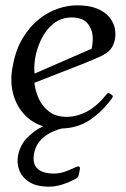

<svg xmlns="http://www.w3.org/2000/svg" viewBox="-20 -471 471 720"><path d="M399.8 -102.5Q365 -53.5 317.2 -21.2Q269.5 11 203 11Q137.5 11 94 -21.5Q50.5 -54 32.8 -107.5Q15 -161 28 -224Q39 -285 65.5 -328.5Q92 -372 126.1 -399Q160.2 -426 197.1 -438.5Q234 -451 268.5 -451Q314 -451 343.5 -439Q373 -427 389.2 -407.5Q405.5 -388 410.2 -366.1Q415 -344.2 411 -323.8Q406 -299.5 393.8 -285.1Q381.5 -270.8 356.1 -259.1Q330.8 -247.5 287 -230L61.2 -141.8L57 -172L358.5 -303.5L312.2 -253.5Q327.5 -288.2 327.9 -323.2Q328.2 -358.2 309.5 -381.9Q290.8 -405.5 249 -405.5Q208.8 -405.5 180 -382Q151.2 -358.5 134.1 -322.5Q117 -286.5 111.2 -248.8Q105.5 -211 112 -182.8L108 -171.5Q110.2 -135.5 124.1 -103.8Q138 -72 164.2 -52.4Q190.5 -32.8 229.8 -32.8Q268.5 -32.8 306.9 -53.2Q345.2 -73.8 380 -117.8Q385.2 -124.2 390.2 -121.2L400.8 -114Q405.5 -110.5 399.8 -102.5ZM250.5 -10Q251.5 -8 252.5 -5Q253.5 -2 252.5 0Q251.5 6 240.5 6Q236.5 6 217.9 9.6Q199.2 13.2 176.2 23.4Q153.2 33.5 133.9 52.6Q114.5 71.8 108 103.2Q100.5 142.5 120.1 161.1Q139.8 179.8 182.8 179.8Q203.2 179.8 222.5 173Q241.8 166.2 255.6 159.6Q269.5 153 273.5 153Q281.5 153 279.5 164L275.5 184Q273.5 194 266.5 198Q209.5 229 164.5 229Q116.5 229 89.2 211.2Q62 193.5 52.2 166.8Q42.5 140 47.5 113Q55.5 73 81.4 46.1Q107.2 19.2 139 3.9Q170.8 -11.5 197.4 -18Q224 -24.5 234 -24.5Q244.2 -24.5 247 -16.5Z"/></svg>

Font: Young Serif Light
Style: Italic
Weight: 300
Italic angle: -10.979°
Designer: Bastien Sozeau
Foundry: NBR — Bastien Sozeau
Version: Version 5.001